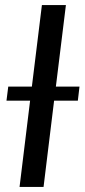

<svg xmlns="http://www.w3.org/2000/svg" viewBox="-20 -736 333 756"><path d="M286.5 -339.5H193L151.5 0H57L98.5 -339.5H5.5L12.5 -395H105.5L145 -716H239.5L200 -395H293Z"/></svg>

Font: Lato 2
Style: Italic
Weight: 400
Italic angle: -7°
Designer: Lukasz Dziedzic with Adam Twardoch and Botio Nikoltchev
Foundry: tyPoland Lukasz Dziedzic
Version: Version 2.015; 2015-08-06; http://www.latofonts.com/